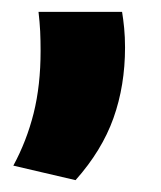

<svg xmlns="http://www.w3.org/2000/svg" viewBox="-20 -183 271 324"><path d="M45 -163H186Q188 -151 189.5 -135.8Q191 -120.5 191 -103Q191 -38.5 171.5 16.2Q152 71 107.5 121L2.5 96.5Q25 55 36.8 8Q48.5 -39 48.5 -97Q48.5 -114.5 47.8 -130Q47 -145.5 45 -163Z"/></svg>

Font: Anek Kannada Medium
Style: Bold
Weight: 700
Version: Version 1.003